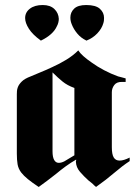

<svg xmlns="http://www.w3.org/2000/svg" viewBox="-20 -728 536 764"><path d="M291 -528Q298 -517 312 -504.5Q326 -492 345 -479Q367 -463 394.5 -448.5Q422 -434 450 -424Q458 -422 465.5 -420Q473 -418 480 -416V-402H467Q445 -403 435 -390Q425 -377 425 -361V-142Q425 -114 432.5 -101.5Q440 -89 456 -89Q464 -89 474 -92Q484 -95 496 -101V-87Q467 -68 435 -40.5Q403 -13 362 16L358 12Q357 11 355 10Q350 4 344 -0.5Q338 -5 332 -10Q314 -26 298.5 -44Q283 -62 282 -84V-86Q282 -87 283 -89V-93Q262 -81 242 -66.5Q222 -52 203 -36Q185 -22 168 -9Q151 4 134 16Q107 -2 90.5 -15.5Q74 -29 64 -42Q53 -57 50 -74Q47 -91 47 -117V-353Q47 -359 47.5 -366Q48 -373 51 -381Q55 -392 66.5 -403.5Q78 -415 102 -424Q120 -432 142.5 -441Q165 -450 188 -461Q217 -474 244 -490.5Q271 -507 291 -527ZM189 -126Q189 -103 195.5 -91.5Q202 -80 214 -80Q219 -80 224.5 -81.5Q230 -83 236 -86L276 -110V-378Q248 -388 229 -403.5Q210 -419 193 -436L189 -440ZM323 -567Q302 -577 287.5 -594.5Q273 -612 266 -630Q263 -637 261.5 -644Q260 -651 260 -658Q260 -679 275 -693.5Q290 -708 323 -708Q361 -708 377.5 -693Q394 -678 394 -657Q394 -652 393.5 -646.5Q393 -641 391 -635Q385 -614 367 -595Q349 -576 323 -566ZM142 -567Q110 -590 95 -613.5Q80 -637 80 -656Q80 -679 99 -693.5Q118 -708 150 -708Q180 -708 196.5 -692Q213 -676 214 -653Q214 -646 212 -638Q210 -630 206 -623Q199 -607 183 -592.5Q167 -578 142 -566Z"/></svg>

Font: Fette UNZ Fraktur
Style: Regular
Weight: 900
Foundry: UNZ1 Extensions by Catfonts.de
Version: Version 0.000 2012 initial release